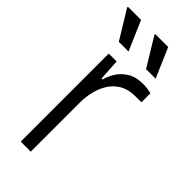

<svg xmlns="http://www.w3.org/2000/svg" viewBox="-240 -767 811 811"><g transform="rotate(45 166.0 -361.5)"><path d="M77 0V-526H124L130 -430H136Q141 -452 156 -477Q171 -502 199 -520Q227 -538 270 -538Q285 -538 298.5 -536Q312 -534 320 -532V-478H286Q243 -478 214.5 -461.5Q186 -445 169 -417.5Q152 -390 144.5 -357.5Q137 -325 137 -294V0ZM235 -591 157 -719V-723H235L292 -591ZM72 -591 -6 -719 -5 -723H73L130 -591Z"/></g></svg>

Font: Archivo SemiExpanded ExtraLight
Style: Regular
Weight: 250
Width: 6
Designer: Hector Gatti
Foundry: Omnibus-Type
Version: Version 2.001